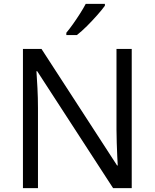

<svg xmlns="http://www.w3.org/2000/svg" viewBox="-20 -965 793 985"><path d="M655.8 0H560.1L170.9 -599.6H167Q169.4 -563.5 172.1 -513.7Q174.8 -463.9 174.8 -410.2V0H97.7V-713.9H192.9L580.6 -116.2H584Q583 -133.3 581.5 -164.8Q580.1 -196.3 578.9 -232.7Q577.6 -269 577.6 -300.3V-713.9H655.8ZM518.1 -945.3V-935.5Q504.9 -917 480 -888.7Q455.1 -860.4 426.8 -832Q398.4 -803.7 374.5 -785.2H320.3V-796.9Q335.9 -815.4 354.5 -841.6Q373 -867.7 390.6 -895.3Q408.2 -922.9 419.9 -945.3Z"/></svg>

Font: Open Sans
Style: Regular
Weight: 400
Designer: Monotype Design Team
Foundry: Monotype Imaging Inc.
Version: Version 3.000; ttfautohint (v1.8.4)